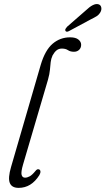

<svg xmlns="http://www.w3.org/2000/svg" viewBox="-20 -903 512 931"><path d="M320 -722Q347 -722 360.2 -711.2Q373.5 -700.5 373.5 -686Q373.5 -671 363.8 -661.5Q354 -652 338.5 -652Q321 -652 309.5 -659.8Q298 -667.5 280 -667.5Q265 -667.5 254.2 -658.8Q243.5 -650 235 -634.5Q227.5 -618 225.8 -601.8Q224 -585.5 222.2 -565Q220.5 -544.5 212.5 -516L92 -106Q81 -68.5 84.8 -55Q88.5 -41.5 101.5 -41.5Q112 -41.5 124 -48Q136 -54.5 151.5 -73.5Q160.5 -85.5 169 -81.5Q175 -80 176 -72.2Q177 -64.5 171 -54Q132 8 70.5 8Q37 8 27.5 -16Q18 -40 33.5 -93L177.5 -588.5Q198.5 -659.5 235 -690.8Q271.5 -722 320 -722ZM395.5 -852Q433.5 -888.5 456.5 -882.5Q468 -879.5 470.8 -868Q473.5 -856.5 467.5 -845Q460 -831.5 448.8 -824.5Q437.5 -817.5 420 -809L313 -751.5Q301 -746 297 -754Q295 -758.5 298 -763.5Q301 -768.5 305.5 -773.5Z"/></svg>

Font: Fraunces 144pt SuperSoft Light
Style: Italic
Weight: 300
Italic angle: -16°
Version: Version 1.000;[b76b70a41]